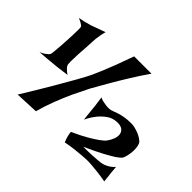

<svg xmlns="http://www.w3.org/2000/svg" viewBox="-132 -941 1162 1162"><g transform="rotate(45 449.5 -359.5)"><path d="M478.5 -377Q492.2 -369.1 507.3 -366.7Q522.5 -364.3 534.2 -362.3Q547.9 -360.4 560.5 -361.3Q573.2 -362.3 586.4 -367.7Q599.6 -373 617.7 -378.9Q635.7 -384.8 660.2 -389.2Q684.6 -393.6 718.8 -393.6Q733.4 -393.6 750.5 -389.2Q767.6 -384.8 783.2 -378.4Q798.8 -372.1 811.5 -363.8Q824.2 -355.5 831.1 -347.7Q837.9 -339.8 841.3 -322.3Q844.7 -304.7 843.8 -284.2Q842.8 -263.7 838.4 -243.2Q834 -222.7 827.1 -210Q818.4 -199.2 793 -181.6Q770.5 -167 728 -144Q685.5 -121.1 611.3 -87.9Q655.3 -87.9 685.1 -89.4Q714.8 -90.8 733.4 -92.8Q754.9 -94.7 767.6 -97.7Q779.3 -100.6 791 -106.4Q801.8 -111.3 814 -119.6Q826.2 -127.9 837.9 -141.6Q839.8 -127 840.3 -115.7Q840.8 -104.5 841.8 -96.7Q842.8 -86.9 843.8 -81.1Q844.7 -74.2 845.7 -66.4Q846.7 -58.6 847.2 -49.3Q847.7 -40 849.6 -29.3Q812.5 -36.1 782.2 -39.6Q752 -43 729.5 -44.9Q704.1 -46.9 683.6 -46.9Q663.1 -45.9 637.7 -43.9Q615.2 -42 584 -38.6Q552.7 -35.2 513.7 -27.3Q510.7 -33.2 508.8 -39.6Q506.8 -45.9 504.9 -50.8Q502.9 -56.6 501 -63.5Q499 -70.3 498 -76.2Q497.1 -81.1 496.1 -87.4Q495.1 -93.8 495.1 -98.6Q553.7 -125 591.3 -147Q628.9 -168.9 650.4 -184.6Q675.8 -202.1 687.5 -217.8Q700.2 -235.4 708.5 -256.8Q716.8 -278.3 714.4 -296.9Q711.9 -315.4 696.3 -327.6Q680.7 -339.8 646.5 -337.9Q612.3 -335.9 585 -315.9Q557.6 -295.9 538.6 -272Q519.5 -248 509.3 -228.5Q499 -209 499 -208Q498 -207 497.1 -216.3Q496.1 -225.6 494.6 -238.8Q493.2 -252 491.7 -266.6Q490.2 -281.2 489.3 -291Q489.3 -299.8 487.3 -311.5Q485.4 -322.3 483.4 -338.4Q481.4 -354.5 478.5 -377ZM590.8 -692.4Q553.7 -639.6 518.1 -582Q482.4 -524.4 454.1 -475.6Q420.9 -418.9 390.6 -364.3Q365.2 -314.5 339.8 -260.7Q318.4 -213.9 295.9 -155.8Q273.4 -97.7 256.8 -37.1L107.4 -30.3Q175.8 -141.6 220.7 -218.3Q265.6 -294.9 293 -343.8Q325.2 -400.4 341.8 -435.5Q354.5 -462.9 370.1 -501Q383.8 -533.2 401.9 -581.1Q419.9 -628.9 442.4 -692.4ZM42 -620.1Q67.4 -625 84.5 -629.4Q101.6 -633.8 111.3 -636.7Q122.1 -640.6 128.9 -641.6Q134.8 -644.5 146.5 -648.4Q157.2 -652.3 173.8 -658.2Q190.4 -664.1 216.8 -673.8Q210.9 -653.3 208 -635.7Q205.1 -618.2 203.1 -604.5Q201.2 -588.9 201.2 -575.2Q201.2 -558.6 198.7 -526.4Q196.3 -494.1 194.3 -460.9Q192.4 -427.7 192.4 -399.9Q192.4 -372.1 197.3 -365.2Q201.2 -358.4 207 -352.5Q211.9 -347.7 219.2 -340.8Q226.6 -334 237.3 -328.1Q219.7 -325.2 204.6 -323.7Q189.5 -322.3 178.7 -320.3Q166 -318.4 155.3 -317.4Q143.6 -316.4 125 -314.5Q108.4 -312.5 82.5 -310.5Q56.6 -308.6 19.5 -305.7Q39.1 -314.5 50.3 -322.3Q61.5 -330.1 67.4 -335.9Q74.2 -342.8 76.2 -349.6Q77.1 -353.5 79.1 -372.6Q81.1 -391.6 83 -417.5Q85 -443.4 86.4 -472.2Q87.9 -501 88.9 -526.9Q89.8 -552.7 89.8 -570.3Q89.8 -587.9 87.9 -591.8Q85 -596.7 79.1 -600.6Q74.2 -604.5 64.9 -609.4Q55.7 -614.3 42 -620.1Z"/></g></svg>

Font: Irish Grover
Style: Regular
Weight: 400
Designer: Squid
Foundry: Font Diner, Inc DBA Sideshow
Version: Version 1.001